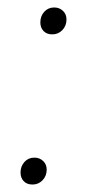

<svg xmlns="http://www.w3.org/2000/svg" viewBox="-20 -485 278 514"><path d="M35 -23Q35 -40 45.5 -51.5Q56 -63 72 -63Q86 -63 95.5 -54Q105 -45 105 -31Q105 -14 94 -2.5Q83 9 67 9Q52 9 43.5 0Q35 -9 35 -23ZM88 -425Q88 -442 98.5 -453.5Q109 -465 125 -465Q139 -465 148.5 -456Q158 -447 158 -433Q158 -416 147 -404.5Q136 -393 120 -393Q105 -393 96.5 -402Q88 -411 88 -425Z"/></svg>

Font: Bellota Light
Style: Italic
Weight: 300
Italic angle: -7.5°
Designer: Kemie Guaida
Foundry: Kemie Guaida
Version: Version 4.001